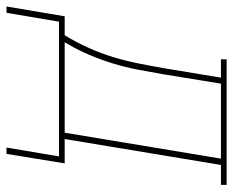

<svg xmlns="http://www.w3.org/2000/svg" viewBox="-152 -486 736 607"><g transform="rotate(90 216.5 -182.0)"><path d="M-67 166 -36 -18H24Q46 -54 63.5 -93Q81 -132 93 -171.5Q105 -211 113 -251Q121 -291 128 -331L158 -512H100V-530H497V-512H434L352 -18H429L399 166H379L407 0H-19L-47 166ZM46 -18H332L414 -512H177L147 -328Q140 -288 132.5 -248.5Q125 -209 113 -170Q101 -131 84.5 -92.5Q68 -54 46 -18Z"/></g></svg>

Font: Iosevka Slab Thin Oblique
Style: Regular
Weight: 100
Italic angle: -9°
Monospace: yes
Designer: Belleve Invis
Foundry: Belleve Invis
Version: Version 11.1.0; ttfautohint (v1.8.3)